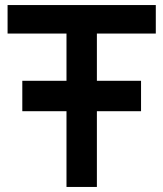

<svg xmlns="http://www.w3.org/2000/svg" viewBox="-20 -740 647 760"><path d="M68.3 -299.8V-420.2H538.3V-299.8ZM243.2 0V-607.2H10V-720H596.7V-607.2H363.5V0Z"/></svg>

Font: Manrope ExtraLight
Style: Regular
Weight: 200
Designer: Mikhail Sharanda
Foundry: Mikhail Sharanda
Version: Version 4.505